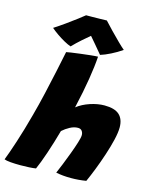

<svg xmlns="http://www.w3.org/2000/svg" viewBox="-181 -1026 879 1121"><g transform="rotate(15 259.0 -465.5)"><path d="M146.5 2.5Q132 5 106.5 6.5Q81 8 53.5 8Q21 8 -6 5.8Q-33 3.5 -44.5 -1.5Q-28.5 -42 -3 -120Q22.5 -198 47.5 -291.5Q66.5 -361 83.2 -433.8Q100 -506.5 114.5 -574.8Q129 -643 140.5 -699Q144.5 -700.5 168.8 -704Q193 -707.5 224.8 -711.5Q256.5 -715.5 285.2 -718.5Q314 -721.5 327.5 -721.5Q324 -665 311 -583.8Q298 -502.5 274.5 -401Q307 -426.5 352.2 -441.5Q397.5 -456.5 438.5 -456.5Q500 -456.5 528.2 -430.8Q556.5 -405 556.5 -354.5Q556.5 -324.5 545.8 -279Q535 -233.5 518.2 -182.8Q501.5 -132 483 -84.8Q464.5 -37.5 449 -3.5Q404 4 358 4Q307 4 267 -4.5Q276.5 -26 291 -62Q305.5 -98 320 -137Q334.5 -176 344.5 -208Q354.5 -240 354.5 -254Q354.5 -269 346.5 -279.5Q338.5 -290 322.5 -290Q299 -290 274.8 -277Q250.5 -264 230.5 -246Q210 -172 187 -104Q164 -36 146.5 2.5ZM322.5 -939Q341.5 -918 369.5 -889Q397.5 -860 423.5 -834.5Q449.5 -809 462.5 -798.5Q431.5 -777 397 -759.8Q362.5 -742.5 336 -734.5Q313.5 -762 290.8 -788.5Q268 -815 256.5 -828.5Q240 -815 211.2 -789.8Q182.5 -764.5 157 -738Q140 -743.5 116.5 -756.5Q93 -769.5 70 -785.5Q47 -801.5 30.5 -816Q61 -835.5 96 -860.5Q131 -885.5 159.2 -907Q187.5 -928.5 197.5 -937Q208 -937 233 -937.2Q258 -937.5 284 -938Q310 -938.5 322.5 -939Z"/></g></svg>

Font: Grandstander Black
Style: Italic
Weight: 900
Italic angle: -15°
Designer: Tyler Finck
Foundry: Etcetera Type Co
Version: Version 1.200; ttfautohint (v1.8.3)